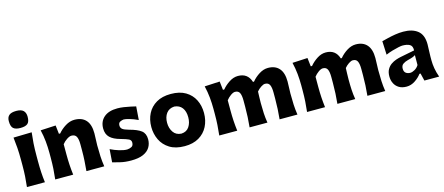

<svg xmlns="http://www.w3.org/2000/svg" viewBox="-53 -1460 4862 2101"><g transform="rotate(-15 2377.5 -410.0)"><path d="M56.6 0Q63.5 -59.6 67.1 -116.2Q70.8 -172.9 70.8 -242.2V-298.3Q70.8 -382.3 66.4 -441.4Q62 -500.5 54.7 -560.5L261.7 -565.4Q254.4 -504.9 250.2 -444.6Q246.1 -384.3 246.1 -298.3V-242.2Q246.1 -172.9 249.3 -116.2Q252.4 -59.6 260.3 0ZM156.7 -642.6Q101.1 -642.6 76.2 -665Q51.3 -687.5 51.3 -748Q51.3 -791 76.4 -813Q101.6 -835 158.2 -835Q213.9 -835 238.5 -811Q263.2 -787.1 263.2 -741.7Q263.2 -685.5 238.3 -664.1Q213.4 -642.6 156.7 -642.6Z M377 0Q383.8 -59.6 387.5 -116.2Q391.1 -172.9 391.1 -242.2V-298.3Q391.1 -362.3 384.8 -427.7Q378.4 -493.2 362.3 -560.5L534.2 -569.3L545.4 -472.2H560.1Q594.7 -514.2 645.3 -545.4Q695.8 -576.7 747.1 -576.7Q832.5 -576.7 877.2 -526.6Q921.9 -476.6 921.9 -377.4Q921.9 -340.8 919.7 -306.2Q917.5 -271.5 917.5 -242.2Q917.5 -172.9 920.4 -116.2Q923.3 -59.6 932.6 0H730.5Q735.8 -59.6 739.3 -115Q742.7 -170.4 742.7 -232.9V-301.3Q742.7 -359.4 727.3 -388.2Q711.9 -417 671.4 -417Q649.9 -417 618.4 -396.2Q586.9 -375.5 566.4 -348.1V-232.9Q566.4 -170.4 569.8 -115Q573.2 -59.6 580.6 0Z M1235.4 15.1Q1165.5 15.1 1113.5 2.2Q1061.5 -10.7 1026.9 -19.5L1037.6 -166.5Q1083 -144 1134 -128.4Q1185.1 -112.8 1223.6 -112.8Q1252.9 -114.7 1274.4 -126.7Q1295.9 -138.7 1295.9 -172.9Q1295.9 -200.2 1270.8 -212.6Q1245.6 -225.1 1181.2 -243.2Q1104.5 -263.7 1066.2 -300.8Q1027.8 -337.9 1027.8 -402.8Q1027.8 -481.9 1081.5 -528.8Q1135.3 -575.7 1233.9 -575.7Q1268.6 -575.7 1307.6 -569.8Q1346.7 -564 1382.1 -556.2Q1417.5 -548.3 1439.9 -543L1428.7 -391.6Q1377 -416 1333.7 -428.2Q1290.5 -440.4 1269.5 -440.4Q1250 -438.5 1229 -428.5Q1208 -418.5 1208 -387.2Q1208 -361.3 1227.1 -346.2Q1246.1 -331.1 1297.4 -316.9Q1390.1 -292.5 1431.6 -260Q1473.1 -227.5 1473.1 -162.1Q1473.1 -110.8 1448.5 -70.8Q1423.8 -30.8 1371.6 -7.8Q1319.3 15.1 1235.4 15.1Z M1842.3 15.1Q1739.3 15.1 1672.4 -26.6Q1605.5 -68.4 1573.2 -136Q1541 -203.6 1541 -281.7Q1541 -365.7 1575 -432.4Q1608.9 -499 1675.3 -537.8Q1741.7 -576.7 1838.9 -576.7Q1939 -576.7 2005.4 -537.4Q2071.8 -498 2105 -431.4Q2138.2 -364.7 2138.2 -281.7Q2138.2 -197.3 2103.8 -129.9Q2069.3 -62.5 2003.2 -23.7Q1937 15.1 1842.3 15.1ZM1841.3 -127Q1900.9 -129.9 1930.2 -174.1Q1959.5 -218.3 1959.5 -281.7Q1959.5 -348.6 1929.2 -388.7Q1898.9 -428.7 1841.3 -433.6Q1781.7 -430.2 1750.7 -388.2Q1719.7 -346.2 1719.7 -281.7Q1719.7 -220.2 1750.5 -175Q1781.2 -129.9 1841.3 -127Z M2918.9 0Q2924.8 -59.6 2927.7 -115Q2930.7 -170.4 2930.7 -232.9V-301.3Q2930.7 -359.4 2916.5 -388.2Q2902.3 -417 2864.7 -417Q2845.2 -417 2817.9 -398.7Q2790.5 -380.4 2769.5 -355Q2768.6 -324.7 2767.3 -289.1Q2766.1 -253.4 2766.1 -225.1Q2766.1 -161.1 2769 -108.4Q2772 -55.7 2781.2 0H2579.1Q2585 -59.6 2587.9 -115Q2590.8 -170.4 2590.8 -232.9V-301.3Q2590.8 -359.4 2576.7 -388.2Q2562.5 -417 2524.9 -417Q2503.9 -417 2474.6 -396.2Q2445.3 -375.5 2424.8 -348.1V-232.9Q2424.8 -170.4 2428.2 -115Q2431.6 -59.6 2439 0H2235.4Q2242.2 -59.6 2245.8 -116.2Q2249.5 -172.9 2249.5 -242.2V-298.3Q2249.5 -362.3 2243.2 -427.7Q2236.8 -493.2 2220.7 -560.5L2392.6 -569.3L2403.8 -472.2H2418.5Q2453.1 -514.2 2501.5 -545.4Q2549.8 -576.7 2600.1 -576.7Q2710.9 -576.7 2743.7 -471.2H2755.4Q2791 -514.6 2840.6 -545.7Q2890.1 -576.7 2940.4 -576.7Q3022 -576.7 3066.2 -526.6Q3110.4 -476.6 3110.4 -377.4Q3110.4 -340.8 3108.4 -306.2Q3106.4 -271.5 3106.4 -242.2Q3106.4 -172.9 3109.1 -116.2Q3111.8 -59.6 3121.1 0Z M3913.6 0Q3919.4 -59.6 3922.4 -115Q3925.3 -170.4 3925.3 -232.9V-301.3Q3925.3 -359.4 3911.1 -388.2Q3897 -417 3859.4 -417Q3839.8 -417 3812.5 -398.7Q3785.2 -380.4 3764.2 -355Q3763.2 -324.7 3762 -289.1Q3760.7 -253.4 3760.7 -225.1Q3760.7 -161.1 3763.7 -108.4Q3766.6 -55.7 3775.9 0H3573.7Q3579.6 -59.6 3582.5 -115Q3585.4 -170.4 3585.4 -232.9V-301.3Q3585.4 -359.4 3571.3 -388.2Q3557.1 -417 3519.5 -417Q3498.5 -417 3469.2 -396.2Q3439.9 -375.5 3419.4 -348.1V-232.9Q3419.4 -170.4 3422.9 -115Q3426.3 -59.6 3433.6 0H3230Q3236.8 -59.6 3240.5 -116.2Q3244.1 -172.9 3244.1 -242.2V-298.3Q3244.1 -362.3 3237.8 -427.7Q3231.4 -493.2 3215.3 -560.5L3387.2 -569.3L3398.4 -472.2H3413.1Q3447.8 -514.2 3496.1 -545.4Q3544.4 -576.7 3594.7 -576.7Q3705.6 -576.7 3738.3 -471.2H3750Q3785.6 -514.6 3835.2 -545.7Q3884.8 -576.7 3935.1 -576.7Q4016.6 -576.7 4060.8 -526.6Q4105 -476.6 4105 -377.4Q4105 -340.8 4103 -306.2Q4101.1 -271.5 4101.1 -242.2Q4101.1 -172.9 4103.8 -116.2Q4106.4 -59.6 4115.7 0Z M4355.5 14.2Q4303.7 14.2 4269.3 -7.1Q4234.9 -28.3 4217.5 -63.7Q4200.2 -99.1 4200.2 -141.6Q4200.2 -189.5 4217.8 -220.9Q4235.4 -252.4 4262.7 -271.5Q4290 -290.5 4319.8 -300.8Q4349.6 -311 4374 -315.9L4535.6 -347.7Q4538.1 -397 4508.5 -414.6Q4479 -432.1 4424.8 -432.1Q4411.1 -432.1 4379.2 -425.5Q4347.2 -418.9 4308.1 -407.5Q4269 -396 4232.9 -380.4L4226.1 -534.7Q4253.4 -541.5 4293.7 -551.5Q4334 -561.5 4380.6 -569.1Q4427.2 -576.7 4473.1 -576.7Q4575.2 -576.7 4635.3 -529.1Q4695.3 -481.4 4695.3 -374.5Q4695.3 -347.2 4693.1 -307.9Q4690.9 -268.6 4690.9 -237.8V-192.9Q4690.9 -149.9 4699 -101.8Q4707 -53.7 4726.6 0H4559.1L4538.6 -85H4525.9Q4498 -46.4 4452.1 -16.1Q4406.2 14.2 4355.5 14.2ZM4432.1 -121.6Q4455.1 -121.6 4483.6 -137.7Q4512.2 -153.8 4530.3 -183.6L4530.8 -295.9Q4521 -288.6 4503.2 -281Q4485.4 -273.4 4440.4 -262.2Q4410.6 -254.9 4387 -238.5Q4363.3 -222.2 4363.3 -186.5Q4363.3 -151.9 4383.5 -136.7Q4403.8 -121.6 4432.1 -121.6Z"/></g></svg>

Font: Pinar-DS1-FD Bold
Style: Regular
Weight: 700
Designer: Amin Abedi
Version: Version 2.000